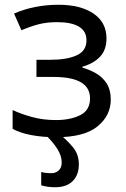

<svg xmlns="http://www.w3.org/2000/svg" viewBox="-20 -566 530 806"><path d="M226 -546Q318 -546 372.5 -509Q427 -472 427 -405Q427 -356 399.5 -327.5Q372 -299 326 -286V-282Q358 -273 385 -257Q412 -241 428.5 -214.5Q445 -188 445 -148Q445 -81 389.5 -35.5Q334 10 216 10Q158 10 111 1Q64 -8 33 -25V-104Q67 -88 113.5 -75Q160 -62 215 -62Q275 -62 316.5 -82.5Q358 -103 358 -153Q358 -243 205 -243H133V-315H191Q260 -315 301.5 -333.5Q343 -352 343 -397Q343 -435 311.5 -454Q280 -473 221 -473Q177 -473 143.5 -464.5Q110 -456 70 -439L39 -509Q123 -546 226 -546ZM239 116Q239 89 221.5 60.5Q204 32 171 0H233Q259 20 285 50.5Q311 81 311 124Q311 168 285.5 194Q260 220 211 220Q180 220 153 212V156Q170 161 196 161Q214 161 226.5 149.5Q239 138 239 116Z"/></svg>

Font: BC Sans
Style: Regular
Weight: 400
Designer: Monotype Design Team
Province of B.C.
Foundry: Monotype Imaging Inc.
Version: Version 2.000;GOOG;noto-source:20170915:90ef993387c0